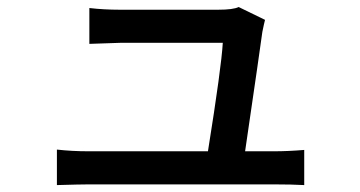

<svg xmlns="http://www.w3.org/2000/svg" viewBox="-20 -533 1040 555"><path d="M688.5 -95.7H772.5Q812.5 -95.7 859.4 -99.6V2Q822.3 0 774.4 0H235.4Q212.9 0 144.5 2V-100.6Q188.5 -95.7 235.4 -95.7H581.1Q620.1 -339.8 624 -409.2H327.1Q320.3 -409.2 238.3 -406.2V-509.8Q280.3 -504.9 326.2 -504.9H610.4Q654.3 -504.9 669.9 -512.7L746.1 -475.6Q743.2 -464.8 738.3 -440.4Q733.4 -402.3 688.5 -95.7Z"/></svg>

Font: Gen Shin Gothic Monospace Medium
Style: Regular
Weight: 500
Designer: [Source Han Sans]
Ryoko NISHIZUKA  (kana & ideographs); Paul D. Hunt (Latin, Greek & Cyrillic); Wenlong ZHANG  (bopomofo
Version: Version 1.002.20150607